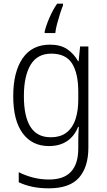

<svg xmlns="http://www.w3.org/2000/svg" viewBox="-20 -785 581 1045"><path d="M252 -542Q309 -542 345.5 -517.5Q382 -493 405 -452H408L416 -532H461V18Q461 124 410 182Q359 240 246 240Q196 240 156 231.5Q116 223 82 207V152Q117 170 158.5 181Q200 192 247 192Q328 192 367 149Q406 106 406 24V-8Q406 -28 406.5 -49.5Q407 -71 409 -94H405Q385 -44 345 -17Q305 10 246 10Q155 10 103.5 -59.5Q52 -129 52 -262Q52 -393 103 -467.5Q154 -542 252 -542ZM259 -493Q183 -493 146.5 -432Q110 -371 110 -262Q110 -38 255 -38Q311 -38 344 -65Q377 -92 391.5 -138Q406 -184 406 -241V-287Q406 -385 372.5 -439Q339 -493 259 -493ZM323 -756Q316 -739 307 -711Q298 -683 290.5 -654.5Q283 -626 281 -605H223V-613Q231 -647 249.5 -689.5Q268 -732 291 -765H323Z"/></svg>

Font: Noto Sans Sinhala UI SemiCondensed Light
Style: Regular
Weight: 300
Width: 4
Designer: Jelle Bosma - Monotype Design Team
Foundry: Monotype Imaging Inc.
Version: Version 2.006; ttfautohint (v1.8.4.7-5d5b)